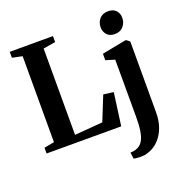

<svg xmlns="http://www.w3.org/2000/svg" viewBox="-172 -925 1258 1319"><g transform="rotate(-20 457.0 -266.0)"><path d="M31.5 0V-42L105.5 -56V-684.5L32.5 -699.5V-743H348.5V-699.5L259 -684.5V-53.5L464 -70L536 -248.5L609.5 -238.5L577 0ZM639 242.5Q627.5 242.5 615.5 242Q603.5 241.5 594.2 240.2Q585 239 581.5 237.5L575 191.5Q583.5 191.5 598.8 189.2Q614 187 629.5 179.5Q653.5 168 668 142.5Q682.5 117 689 75.8Q695.5 34.5 695.5 -24.5L695 -444.5L629.5 -464.5V-511.5L801.5 -545H811.5L835 -526.5V-10Q835 52.5 817.8 99.5Q800.5 146.5 772 178Q743.5 209.5 708.8 225.5Q674 241.5 639 242.5ZM752.5 -610.5Q715.5 -610.5 696 -633.2Q676.5 -656 676.5 -686.5Q676.5 -723 698.8 -748.5Q721 -774 762 -774H763Q800 -774 819.5 -752.2Q839 -730.5 839 -699.5Q839 -663.5 816.8 -637Q794.5 -610.5 753.5 -610.5Z"/></g></svg>

Font: Merriweather 72pt
Style: Bold
Weight: 700
Version: Version 2.100